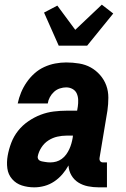

<svg xmlns="http://www.w3.org/2000/svg" viewBox="-20 -796 540 824"><path d="M127 8Q99 8 74 0Q49 -8 32 -27.5Q15 -47 11.5 -73.5Q8 -100 13 -128Q18 -156 28.5 -183.5Q39 -211 57.5 -234.5Q76 -258 101.5 -275.5Q127 -293 154.5 -303.5Q182 -314 210.5 -317.5Q239 -321 266 -321H311L314 -339Q316 -353 315.5 -367.5Q315 -382 309.5 -394.5Q304 -407 291.5 -414Q279 -421 264 -421Q251 -421 237 -416.5Q223 -412 212 -402Q201 -392 194 -379Q187 -366 185 -352H56Q61 -376 70.5 -399Q80 -422 94.5 -443Q109 -464 128 -481Q147 -498 170 -508.5Q193 -519 217 -523.5Q241 -528 264 -528Q292 -528 319.5 -523.5Q347 -519 369.5 -506.5Q392 -494 409.5 -474Q427 -454 436 -429.5Q445 -405 445 -377Q445 -349 441 -321L407 -117Q406 -110 410 -104.5Q414 -99 422 -99H439V8H404Q380 8 357.5 3.5Q335 -1 316.5 -12.5Q298 -24 286.5 -43.5Q275 -63 274 -86Q263 -66 247.5 -48Q232 -30 212.5 -17Q193 -4 171 2Q149 8 127 8ZM196 -99Q209 -99 221.5 -102.5Q234 -106 245 -114Q256 -122 264 -133Q272 -144 277.5 -156Q283 -168 286.5 -180.5Q290 -193 292 -205L293 -214H266Q246 -214 226 -209.5Q206 -205 188 -193.5Q170 -182 158 -163.5Q146 -145 142 -125Q141 -119 143.5 -114Q146 -109 151 -106.5Q156 -104 162 -103Q168 -102 173.5 -101Q179 -100 184.5 -99.5Q190 -99 196 -99ZM232 -600 169 -742 226 -772 303 -668 417 -776 466 -738 354 -600Z"/></svg>

Font: Iosevka SS18 Heavy
Style: Italic
Weight: 900
Italic angle: -9°
Monospace: yes
Designer: Belleve Invis
Foundry: Belleve Invis
Version: Version 25.1.1; ttfautohint (v1.8.4)